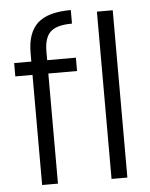

<svg xmlns="http://www.w3.org/2000/svg" viewBox="-54 -801 662 846"><g transform="rotate(-5 277.5 -378.5)"><path d="M295 -487H168V0H98V-487H22V-546H98V-584Q98 -673 143.5 -715Q189 -757 291 -757V-697Q223 -697 195.5 -671Q168 -645 168 -584V-546H295ZM475 -740V0H405V-740Z"/></g></svg>

Font: Fz Poppins Light
Style: Regular
Weight: 300
Designer: Ninad Kale (Devanagari), Jonny Pinhorn (Latin)
Foundry: Indian Type Foundry
Version: Vit hóa bi Vntype.Com & FontZin.Com